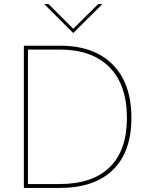

<svg xmlns="http://www.w3.org/2000/svg" viewBox="-20 -921 732 941"><path d="M97 -697H274Q441 -697 532.5 -604.5Q624 -512 624 -343Q624 -177 533.5 -88.5Q443 0 273 0H97ZM602 -343Q602 -505 516.5 -591.5Q431 -678 273 -678H117V-19H271Q433 -19 517.5 -101.5Q602 -184 602 -343ZM197 -901H218L339 -780L461 -901H482L339 -759Z"/></svg>

Font: Hanken Grotesk Thin
Style: Regular
Weight: 100
Designer: Alfredo Marco Pradil
Foundry: Hanken Design Co.
Version: Version 3.014